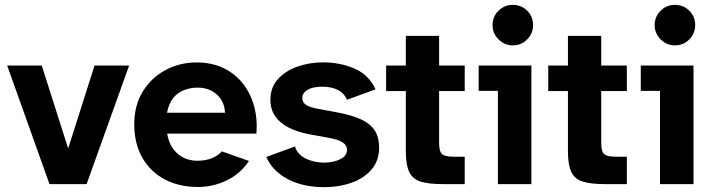

<svg xmlns="http://www.w3.org/2000/svg" viewBox="-20 -770 2979 803"><path d="M187 0 10 -496H154.6L265.1 -149L375.4 -496H520.1L342.2 0Z M808.1 12Q728.4 12 668.3 -20.1Q608.2 -52.1 574.9 -111Q541.5 -169.9 541.5 -250.2Q541.5 -329.2 577.2 -387.2Q612.8 -445.1 672.2 -477Q731.6 -508.9 802.8 -508.9Q863.4 -508.9 911.7 -486.6Q959.9 -464.3 993.1 -424Q1026.2 -383.7 1041.8 -329.2Q1057.3 -274.8 1052.5 -211.2H679.1Q684.7 -180.1 697.1 -158.6Q709.6 -137.2 726.9 -123.7Q744.2 -110.1 764.4 -103.9Q784.6 -97.7 804.8 -97.7Q841.1 -97.7 867.2 -108.8Q893.2 -119.9 907.8 -137L1021.3 -96.7Q984.6 -42.4 927.7 -15.2Q870.7 12 808.1 12ZM678.4 -298.5H921.3Q919.6 -331.1 904.2 -354.5Q888.7 -378 863.7 -390.8Q838.7 -403.6 806.1 -403.6Q777.1 -403.6 750.3 -393.4Q723.5 -383.3 704.9 -360.5Q686.2 -337.7 678.4 -298.5Z M1333.5 12.8Q1277.5 12.8 1229.5 -1.9Q1181.5 -16.6 1146.6 -44.9Q1111.6 -73.2 1093.8 -113.6L1213.8 -157.4Q1223.2 -124.6 1257.9 -107.2Q1292.7 -89.9 1335.3 -89.9Q1372.9 -89.9 1402.1 -103.6Q1431.2 -117.2 1431.2 -143.3Q1431.2 -162.3 1413.3 -174.4Q1395.4 -186.6 1350.2 -194.5L1270.2 -209.1Q1223.4 -218.3 1187.4 -236.3Q1151.5 -254.4 1131.2 -283.4Q1110.9 -312.4 1110.9 -353Q1110.9 -404.1 1142.2 -438.9Q1173.4 -473.6 1223.8 -491.4Q1274.2 -509.2 1331.9 -509.2Q1402.1 -509.2 1462.4 -483.3Q1522.7 -457.4 1550.6 -396.3L1430.9 -352.7Q1419.6 -380.4 1393 -393.9Q1366.4 -407.4 1328.4 -407.4Q1288 -407.4 1266.2 -394.3Q1244.4 -381.3 1244.4 -359.9Q1244.4 -341.8 1259.3 -331.8Q1274.2 -321.7 1309.1 -315L1392.3 -299.6Q1450.8 -288.6 1489.2 -271.2Q1527.6 -253.7 1546.6 -225.2Q1565.6 -196.7 1565.6 -152.2Q1565.6 -98.2 1534.1 -61.3Q1502.6 -24.4 1450.2 -5.8Q1397.8 12.8 1333.5 12.8Z M1832.4 0Q1774.1 0 1740 -10.3Q1706 -20.6 1691.6 -50.5Q1677.3 -80.3 1677.3 -137V-389.2H1594.9V-496H1677.3V-620H1816.5V-496H1923.6V-389.2H1816.5V-172.1Q1816.5 -135.8 1829.2 -125.2Q1842 -114.6 1878.1 -114.6H1923.6V0Z M2062.3 0V-390H1981.9V-496H2202.4V0ZM2124.7 -580.3Q2090 -580.3 2065 -605.3Q2040 -630.2 2040 -664.8Q2040 -700.7 2065 -725.2Q2090 -749.7 2124.6 -749.7Q2160.5 -749.7 2185 -725.1Q2209.5 -700.5 2209.5 -665Q2209.5 -630.2 2184.9 -605.3Q2160.3 -580.3 2124.7 -580.3Z M2510.4 0Q2452.1 0 2418 -10.3Q2384 -20.6 2369.6 -50.5Q2355.3 -80.3 2355.3 -137V-389.2H2272.9V-496H2355.3V-620H2494.5V-496H2601.6V-389.2H2494.5V-172.1Q2494.5 -135.8 2507.2 -125.2Q2520 -114.6 2556.1 -114.6H2601.6V0Z M2740.3 0V-390H2659.9V-496H2880.4V0ZM2802.7 -580.3Q2768 -580.3 2743 -605.3Q2718 -630.2 2718 -664.8Q2718 -700.7 2743 -725.2Q2768 -749.7 2802.6 -749.7Q2838.5 -749.7 2863 -725.1Q2887.5 -700.5 2887.5 -665Q2887.5 -630.2 2862.9 -605.3Q2838.3 -580.3 2802.7 -580.3Z"/></svg>

Font: Atkinson Hyperlegible Next
Style: Regular
Weight: 400
Designer: Elliott Scott, Megan Eiswerth, Linus Boman, Theodore Petrosky, Letters from Sweden
Foundry: Applied Design Works, Letters from Sweden
Version: Version 2.001